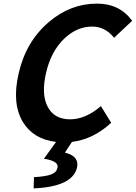

<svg xmlns="http://www.w3.org/2000/svg" viewBox="-20 -774 751 1062"><path d="M595 -95Q497 -4 378 11L339 70Q420 90 406 153Q381 259 166 268L168 206Q236 202 265 190Q293 179 298 154Q307 117 223 104L290 11Q164 -4 106 -100Q45 -203 83 -367Q123 -544 250 -652Q370 -754 516 -754Q642 -754 711 -659L611 -565Q562 -627 490 -627Q404 -627 334 -559Q262 -489 235 -372Q207 -252 244 -183Q280 -114 368 -114Q453 -114 538 -187Z"/></svg>

Font: KaiGen Gothic CN Bold
Style: Bold
Weight: 700
Designer: Ryoko NISHIZUKA  (kana & ideographs); Paul D. Hunt (Latin, Greek & Cyrillic); Wenlong ZHANG  (bopomofo); Sandoll Communi
Foundry: Adobe Systems Incorporated
Version: Version 1.002.20150501